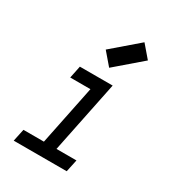

<svg xmlns="http://www.w3.org/2000/svg" viewBox="-186 -882 897 988"><g transform="rotate(30 262.5 -387.5)"><path d="M287.6 -570.3 225.6 -642.6 379.4 -774.9 441.4 -702.6ZM364.7 0H49.8L65.4 -73.2H187L259.3 -426.8H139.2L154.3 -500H349.1L261.7 -73.2H380.4Z"/></g></svg>

Font: Anka/Coder Condensed
Style: Italic
Weight: 400
Width: 4
Italic angle: -12°
Monospace: yes
Version: Version 001.100